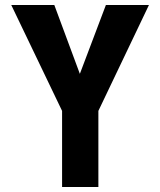

<svg xmlns="http://www.w3.org/2000/svg" viewBox="-20 -747 640 767"><path d="M228 -304 25 -727H197L299 -452L403 -727H575L373 -304V0H228Z"/></svg>

Font: JuliaMono Black
Style: Regular
Weight: 900
Monospace: yes
Designer: cormullion
Foundry: corm
Version: Version 0.054; ttfautohint (v1.8.4)